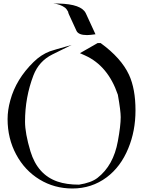

<svg xmlns="http://www.w3.org/2000/svg" viewBox="-20 -1060 834 1106"><path d="M760.5 -424.2Q760.5 -305.3 718.9 -205.3Q675.3 -98.9 594.2 -38.4Q507.9 25.8 396.8 25.8Q293.2 25.8 207.9 -26.1Q122.6 -77.9 73.2 -170Q23.7 -262.1 23.7 -374.2Q23.7 -426.3 39.5 -482.6Q72.6 -604.2 173.2 -702.6Q215.8 -744.7 266.8 -764.2Q281.6 -770 392.6 -801.1L281.6 -746.3Q204.2 -707.9 172.6 -625.8Q124.2 -499.5 124.2 -359.5Q124.2 -292.1 155.3 -188.4Q196.3 -53.7 311.1 -14.2Q363.2 3.7 435.3 3.7Q505.8 -7.4 541.6 -35.3Q633.7 -106.8 658.9 -246.8Q675.3 -335.3 675.3 -385.3Q675.3 -422.1 658.9 -514.2Q602.1 -681.1 470 -740.5L440.5 -753.7L542.6 -812.1H559.5Q678.4 -725.8 723.2 -628.9Q760.5 -547.9 760.5 -424.2ZM530 -862.6Q496.8 -857.9 481.1 -857.9Q432.1 -857.9 420.5 -882.6L377.9 -975.3Q372.1 -987.4 372.6 -992.1Q362.6 -1010 355.3 -1015.3Q327.4 -1035.8 287.9 -1040L318.4 -1039.5Q448.9 -1036.3 474.2 -983.7Z"/></svg>

Font: MM Bagan
Style: Regular
Weight: 400
Designer: Khon Soe Zaw Thu
Version: Version 1.00 July 10, 2016, initial release